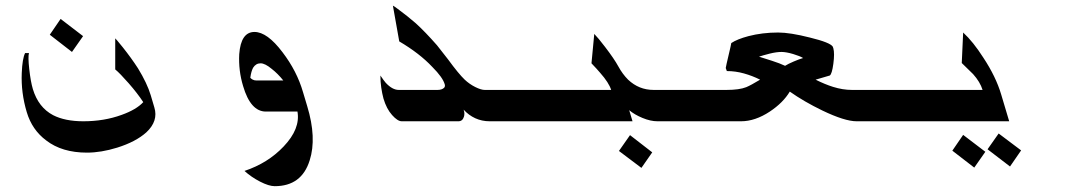

<svg xmlns="http://www.w3.org/2000/svg" viewBox="-20 -427 3772 676"><path d="M272.5 -299.8 233.4 -244.1 155.3 -304.7 193.4 -360.4ZM484.4 -67.4Q463.9 -98.6 433.1 -133.8Q402.3 -168.9 385.7 -182.6V-292Q386.7 -292 412.1 -260.7Q442.4 -222.7 465.8 -186.5Q498 -133.8 510.7 -91.8L523.4 -48.8Q538.1 -1 495.1 39.1Q458 72.3 392.6 92.8Q335.9 110.4 286.1 110.4Q198.2 110.4 142.6 67.4Q92.8 30.3 74.2 -32.2Q53.7 -100.6 56.6 -169.9Q58.6 -220.7 68.4 -240.2H82Q78.1 -227.5 83 -183.6Q87.9 -139.6 95.7 -113.3Q115.2 -48.8 167 -21.5Q209 0 273.4 0Q346.7 0 408.2 -22.5Q460 -41 484.4 -67.4Z M1027.3 -34.2H916Q862.3 -34.2 835.9 -124Q819.3 -178.7 822.3 -236.3Q828.1 -314.5 876 -314.5Q920.9 -314.5 974.6 -243.2Q1025.4 -176.8 1046.9 -102.5L1061.5 -53.7Q1095.7 58.6 1070.3 137.7Q1042 228.5 947.3 228.5Q926.8 228.5 895.5 212.4Q864.3 196.3 840.8 174.8Q922.9 147.5 978.5 88.9Q1038.1 26.4 1027.3 -34.2ZM977.5 -143.6Q958 -168 936.5 -184.6Q913.1 -204.1 897.5 -204.1Q880.9 -204.1 871.1 -188.5Q864.3 -175.8 861.3 -153.3Q863.3 -150.4 869.1 -147Q875 -143.6 882.8 -143.6Z M1612.3 -41Q1617.2 -27.3 1613.3 -15.6Q1608.4 0 1593.8 0H1394.5Q1379.9 0 1360.4 -22Q1340.8 -43.9 1330.1 -80.1Q1325.2 -98.6 1322.3 -118.7Q1319.3 -138.7 1319.3 -161.1Q1331.1 -143.6 1337.9 -135.7Q1361.3 -110.4 1383.8 -110.4H1520.5Q1536.1 -110.4 1543.9 -118.2Q1547.9 -123 1545.9 -129.9Q1539.1 -154.3 1502 -191.4Q1457 -239.3 1385.7 -281.2L1363.3 -407.2Q1365.2 -407.2 1385.7 -391.6Q1415 -370.1 1444.3 -344.7Q1477.5 -314.5 1518.6 -267.6Q1533.2 -249 1557.6 -217.8Q1594.7 -167 1616.2 -146.5Q1632.8 -130.9 1653.3 -120.6Q1673.8 -110.4 1686.5 -110.4H1843.8L1877 0H1704.1Q1676.8 0 1653.3 -10.7Q1629.9 -21.5 1612.3 -41Z M2276.4 109.4 2238.3 164.1 2159.2 104.5 2198.2 48.8ZM1858.4 0 1825.2 -110.4H2131.8Q2124 -135.7 2092.8 -170.9Q2083 -182.6 2062.5 -204.1L2072.3 -307.6Q2085.9 -293.9 2110.4 -261.7Q2142.6 -219.7 2157.2 -192.9Q2171.9 -166 2191.4 -146.5Q2229.5 -110.4 2281.2 -110.4H2467.8L2501 0H2294.9Q2270.5 0 2242.2 -11.7Q2213.9 -23.4 2195.3 -39.1L2207 0Z M3124 0H2996.1Q2954.1 0 2875 -38.1Q2810.5 -69.3 2760.7 -104.5Q2737.3 -65.4 2690.4 -34.2Q2638.7 0 2588.9 0H2479.5L2446.3 -110.4H2538.1Q2583 -110.4 2607.4 -120.1Q2624 -127 2656.2 -146.5Q2628.9 -160.2 2599.1 -168.5Q2569.3 -176.8 2539.1 -176.8L2535.2 -187.5Q2535.2 -190.4 2547.9 -244.1Q2552.7 -263.7 2554.7 -275.4Q2575.2 -289.1 2615.2 -299.8Q2664.1 -312.5 2719.7 -312.5Q2761.7 -312.5 2831.1 -294.9Q2903.3 -277.3 2912.1 -262.7Q2913.1 -260.7 2914.1 -256.8Q2918.9 -239.3 2914.1 -202.6Q2909.2 -166 2901.4 -161.1L2851.6 -146.5Q2884.8 -129.9 2913.1 -121.1Q2947.3 -110.4 2979.5 -110.4H3090.8ZM2807.6 -222.7Q2796.9 -229.5 2772.5 -236.8Q2748 -244.1 2731.4 -244.1Q2713.9 -244.1 2690.4 -238.3Q2667 -232.4 2652.3 -227.5Q2688.5 -215.8 2698.2 -212.9Q2725.6 -204.1 2744.1 -195.3Q2754.9 -202.1 2774.4 -210.4Q2793.9 -218.8 2807.6 -222.7Z M3449.2 107.4 3410.2 163.1 3333 103.5 3371.1 47.9ZM3575.2 102.5 3536.1 159.2 3457 98.6 3496.1 43ZM3504.9 -94.7 3533.2 0H3102.5L3069.3 -110.4H3439.5Q3430.7 -138.7 3406.2 -166Q3396.5 -175.8 3366.2 -205.1L3371.1 -312.5Q3406.2 -280.3 3442.4 -223.6Q3486.3 -157.2 3504.9 -94.7Z"/></svg>

Font: Thabit-Bold-Oblique
Style: Bold Oblique
Weight: 700
Designer: Regenerated by Nadim Shaikli
Foundry: MAK Alagha
Version: 0.01